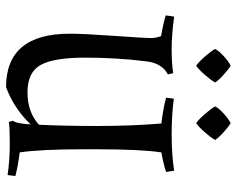

<svg xmlns="http://www.w3.org/2000/svg" viewBox="-92 -658 763 618"><g transform="rotate(90 289.0 -349.5)"><path d="M461 -284V-237Q461 -100 471 -32Q517 -26 547 -18L544 7Q495 0 443.5 0Q392 0 373 3L369 -10Q378 -20 381 -67Q329 -13 261 12Q89 12 89 -193Q89 -238 96 -337Q103 -436 103 -453Q103 -470 97 -486V-487Q55 -494 30 -502L34 -529Q92 -521 139 -521Q186 -521 216 -526L220 -509Q184 -490 178 -440Q166 -344 166 -243Q166 -142 189.5 -99.5Q213 -57 277.5 -57Q342 -57 382 -94Q386 -174 386 -283Q386 -392 378 -488Q333 -493 295 -503L298 -528Q350 -521 414.5 -521Q479 -521 530 -529L534 -503Q506 -494 471 -488Q461 -421 461 -284ZM246 -661Q239 -648 221.5 -628Q204 -608 192 -600Q180 -608 162.5 -628Q145 -648 138 -661Q144 -673 161 -688.5Q178 -704 192 -711Q205 -703 222 -687.5Q239 -672 246 -661ZM431 -661Q424 -648 406.5 -628Q389 -608 377 -600Q365 -608 347.5 -628Q330 -648 323 -661Q329 -673 346 -688.5Q363 -704 377 -711Q390 -703 407 -687.5Q424 -672 431 -661Z"/></g></svg>

Font: Almendra SC
Style: Regular
Weight: 400
Designer: Ana Sanfelippo
Foundry: Ana Sanfelippo
Version: Version 1.003